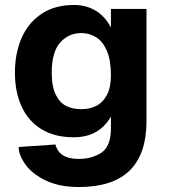

<svg xmlns="http://www.w3.org/2000/svg" viewBox="-20 -536 679 772"><path d="M55 55 203 45Q208 65 220.5 78Q233 91 252.5 97Q272 103 297 103Q349 103 387.5 78Q426 53 426 -20V-500H569V-50Q569 84 501 150Q433 216 297 216Q218 216 163.5 189.5Q109 163 82 125Q55 87 55 55ZM40 -244Q40 -321 66.5 -382.5Q93 -444 146.5 -480Q200 -516 277 -516Q332 -516 372.5 -488Q413 -460 434.5 -406.5Q456 -353 456 -279V-224L426 -234Q426 -294 409.5 -332Q393 -370 366 -386.5Q339 -403 307 -403Q256 -403 222 -365Q188 -327 188 -244Q188 -187 204.5 -154.5Q221 -122 247 -109.5Q273 -97 307 -97Q340 -97 366.5 -110Q393 -123 409.5 -153.5Q426 -184 426 -234L456 -264V-209Q456 -99 408.5 -41.5Q361 16 277 16Q199 16 146 -17Q93 -50 66.5 -108.5Q40 -167 40 -244Z"/></svg>

Font: Uncut Sans VF
Style: Regular
Weight: 400
Designer: Kasper Nordkvist
Foundry: Uncut Type
Version: Version 1.100;FEAKit 1.0